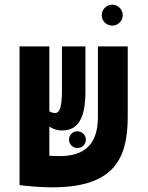

<svg xmlns="http://www.w3.org/2000/svg" viewBox="-20 -782 626 811"><path d="M200.2 9.3C457.5 9.3 519.5 -106.9 519.5 -287.6V-585.9H393.6V-287.6C393.6 -178.7 342.8 -122.6 232.4 -122.6C223.6 -122.6 207 -123 188.5 -124V-247.6C202.1 -237.8 220.2 -231 242.2 -231C306.6 -231 340.8 -277.3 340.8 -395V-585.9H241.7V-399.4C241.7 -332 232.4 -304.7 213.4 -304.7C203.6 -304.7 195.3 -307.1 188.5 -312V-585.9H62.5V-0.5H63.5V0C101.6 5.4 163.6 9.3 200.2 9.3ZM454.1 -673.8C478.5 -673.8 498.5 -693.4 498.5 -717.8C498.5 -742.2 478.5 -762.2 454.1 -762.2C429.7 -762.2 409.7 -742.2 409.7 -717.8C409.7 -693.4 429.7 -673.8 454.1 -673.8ZM307.1 -156.7C326.7 -156.7 342.8 -172.4 342.8 -191.9C342.8 -211.4 326.2 -227.5 306.6 -227.5C287.1 -227.5 271.5 -211.4 271.5 -191.9C271.5 -172.4 287.6 -156.7 307.1 -156.7Z"/></svg>

Font: Cascadia Code
Style: Bold
Weight: 700
Monospace: yes
Designer: Aaron Bell
Foundry: Saja Typeworks
Version: Version 2404.023